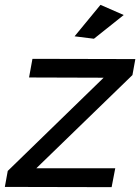

<svg xmlns="http://www.w3.org/2000/svg" viewBox="-23 -772 579 793"><path d="M536 -528 524 -462 127 -77H453L438 1L-3 0L9 -66L405 -451L97 -452L111 -529ZM392 -752 488 -710 365 -612 285 -622Z"/></svg>

Font: Gontserrat
Style: Italic
Weight: 400
Italic angle: -11.3°
Designer: Julieta Ulanovsky
Foundry: Julieta Ulanovsky
Version: Version 6.001